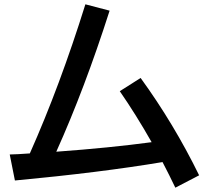

<svg xmlns="http://www.w3.org/2000/svg" viewBox="-20 -829 960 886"><path d="M24.9 -116.2Q58.6 -116.7 117.7 -121.1Q256.8 -433.6 374 -809.1L485.8 -779.8Q370.6 -419.4 239.7 -128.9Q487.8 -147 679.7 -172.9Q607.4 -300.3 532.7 -408.2L628.9 -469.2Q782.7 -257.3 898.9 -20L789.1 37.1Q762.2 -19.5 730 -81.1Q444.8 -33.2 48.8 3.9Z"/></svg>

Font: BIZ UDPGothic
Style: Bold
Weight: 700
Designer: TypeBank Co., Ltd.
Foundry: Morisawa Inc.
Version: Version 1.051